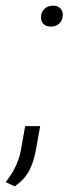

<svg xmlns="http://www.w3.org/2000/svg" viewBox="-28 -511 285 679"><path d="M24 148 -8 133Q8 113 18.5 94.5Q29 76 36.5 55Q44 34 48 8L61 -65H114L101 8Q93 58 76 91Q59 124 24 148ZM151 -417Q135 -417 126 -426Q117 -435 117 -449Q117 -468 129 -479.5Q141 -491 160 -491Q176 -491 185 -482Q194 -473 194 -459Q194 -440 182.5 -428.5Q171 -417 151 -417Z"/></svg>

Font: Gantari Light
Style: Italic
Weight: 300
Italic angle: -10°
Version: Version 1.000